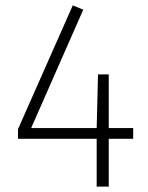

<svg xmlns="http://www.w3.org/2000/svg" viewBox="-20 -695 553 715"><path d="M476 -218H385V-418H345L340 -218H96L290 -659L251 -675L47 -214V-178H340V0H385V-178H476Z"/></svg>

Font: Fira Sans ExtraLight
Style: Regular
Weight: 200
Designer: bBox Type GmbH & Carrois Corporate GbR & Edenspiekermann AG
Foundry: bBox Type GmbH & Carrois Corporate GbR & Edenspiekermann AG
Version: Version 4.300;PS 004.300;hotconv 1.0.88;makeotf.lib2.5.64775